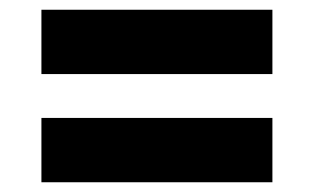

<svg xmlns="http://www.w3.org/2000/svg" viewBox="-20 -518 644 394"><path d="M539 -498V-366H65V-498ZM539 -276V-144H65V-276Z"/></svg>

Font: Elaine Sans ExtraBold
Style: Regular
Weight: 800
Designer: Wei Huang
Foundry: Wei Huang
Version: Version 2.001;December 24, 2019;FontCreator 12.0.0.2547 64-b